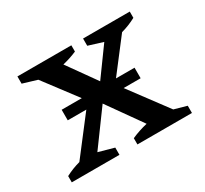

<svg xmlns="http://www.w3.org/2000/svg" viewBox="-114 -689 907 851"><g transform="rotate(-30 340.0 -263.5)"><path d="M31 0V-32Q67 -51 105 -61L248 -247H153V-301H256L130 -468L57 -490V-527H333V-495Q298 -480 260 -471L364 -325L467 -467L393 -490V-527H632V-495Q597 -476 557 -465L431 -301H526V-247H439L582 -55L646 -37V0H367V-32Q405 -49 448 -59L324 -234L196 -59L275 -37V0Z"/></g></svg>

Font: Piazzolla SC Medium
Style: Regular
Weight: 500
Designer: Juan Pablo del Peral
Foundry: Huerta Tipografica
Version: Version 1.330